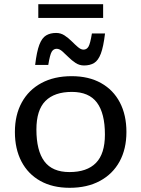

<svg xmlns="http://www.w3.org/2000/svg" viewBox="-20 -885 674 915"><path d="M312 10Q230.5 10 172 -22.8Q113.5 -55.5 82.2 -115.5Q51 -175.5 51 -256Q51 -337 83.8 -396.8Q116.5 -456.5 177.2 -489.2Q238 -522 321.5 -522Q403 -522 461.5 -489.2Q520 -456.5 551.2 -396.8Q582.5 -337 582.5 -256Q582.5 -175 549.8 -115.2Q517 -55.5 456.2 -22.8Q395.5 10 312 10ZM311 -65Q394.5 -65 437.2 -108.5Q480 -152 480 -244Q480 -345 442 -396Q404 -447 322.5 -447Q239.5 -447 196.5 -403.8Q153.5 -360.5 153.5 -268Q153.5 -167 191.5 -116Q229.5 -65 311 -65ZM480.5 -725.5Q473 -662 460.5 -629.2Q448 -596.5 428.5 -584.8Q409 -573 380.5 -573Q358.5 -573 340.2 -585Q322 -597 306.2 -612.8Q290.5 -628.5 276.8 -640.5Q263 -652.5 250 -652.5Q235 -652.5 226.5 -638.5Q218 -624.5 210 -575.5H147.5Q155 -639 167.5 -671.8Q180 -704.5 199.8 -716.2Q219.5 -728 247.5 -728Q269.5 -728 287.8 -716Q306 -704 321.8 -688.2Q337.5 -672.5 351.5 -660.5Q365.5 -648.5 378 -648.5Q393 -648.5 401.5 -662.5Q410 -676.5 418 -725.5ZM162.5 -799.5V-865H471.5V-799.5Z"/></svg>

Font: Newsreader 6pt
Style: Regular
Weight: 400
Designer: Hugues Gentile
Foundry: Production Type
Version: Version 1.003; ttfautohint (v1.8.3)